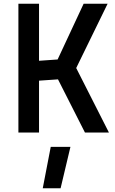

<svg xmlns="http://www.w3.org/2000/svg" viewBox="-20 -713 621 1033"><path d="M190 0H79V-693H190V-386L290 -393L430 -693H559L390 -347L566 0H437L292 -286L190 -279ZM253 77H359L306 300H210Z"/></svg>

Font: TitilliumWeb-SemiBold
Style: SemiBold
Weight: 600
Version: Version 1.001;PS 57.000;hotconv 1.0.70;makeotf.lib2.5.55311